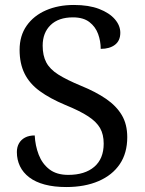

<svg xmlns="http://www.w3.org/2000/svg" viewBox="-20 -744 584 774"><path d="M247 10Q198 10 160.5 0Q123 -10 98 -29Q73 -48 60.5 -74Q48 -100 48 -131Q48 -151 56.5 -166Q65 -181 81 -189.5Q97 -198 120 -198Q122 -157 136 -120.5Q150 -84 179 -61.5Q208 -39 255 -39Q322 -39 360 -71.5Q398 -104 398 -165Q398 -202 383.5 -227.5Q369 -253 335.5 -275Q302 -297 243 -321Q181 -347 140 -377Q99 -407 79 -447.5Q59 -488 59 -543Q59 -600 87.5 -640.5Q116 -681 165.5 -702.5Q215 -724 278 -724Q338 -724 379.5 -708Q421 -692 443 -666.5Q465 -641 465 -612Q465 -580 443.5 -563.5Q422 -547 386 -547Q386 -578 375.5 -607Q365 -636 340.5 -655Q316 -674 274 -674Q216 -674 184 -643Q152 -612 152 -560Q152 -520 166.5 -492.5Q181 -465 215 -443.5Q249 -422 307 -398Q366 -374 407.5 -345.5Q449 -317 471 -280Q493 -243 493 -191Q493 -127 463 -82.5Q433 -38 377.5 -14Q322 10 247 10Z"/></svg>

Font: Noto Serif Lao
Style: Regular
Weight: 400
Designer: Monotype Design Team
Foundry: Monotype Imaging Inc.
Version: Version 2.003